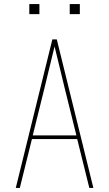

<svg xmlns="http://www.w3.org/2000/svg" viewBox="-20 -930 540 950"><path d="M58 0 239 -735H261L442 0H422L362 -242H138L78 0ZM358 -260 301 -490Q288 -543 275.5 -595.5Q263 -648 250 -700Q237 -648 224.5 -595.5Q212 -543 199 -490L142 -260ZM325 -860V-910H375V-860ZM125 -860V-910H175V-860Z"/></svg>

Font: Iosevka SS04 Thin
Style: Regular
Weight: 100
Monospace: yes
Designer: Belleve Invis
Foundry: Belleve Invis
Version: Version 19.0.0; ttfautohint (v1.8.4)